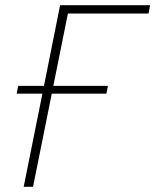

<svg xmlns="http://www.w3.org/2000/svg" viewBox="-20 -718 597 738"><path d="M143 -358H44L50 -388H149L211 -698H557L551 -666H241L185 -388H395L389 -358H179L107 0H71Z"/></svg>

Font: IBM Plex Sans ExtLt
Style: Italic
Weight: 200
Italic angle: -11°
Designer: Mike Abbink, Paul van der Laan, Pieter van Rosmalen
Foundry: Bold Monday
Version: Version 3.005